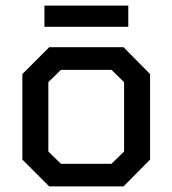

<svg xmlns="http://www.w3.org/2000/svg" viewBox="-20 -667 617 687"><path d="M60 -96V-402L156 -498H422L517 -402V-96L422 0H156ZM379 -81 424 -125V-373L379 -417H198L153 -373V-125L198 -81ZM139 -647H439V-571H139Z"/></svg>

Font: Chakra Petch Medium
Style: Regular
Weight: 500
Designer: Katatrad Aksorn Co.,Ltd.
Foundry: Cadson Demak Co.,Ltd.
Version: Version 1.000; ttfautohint (v1.6)